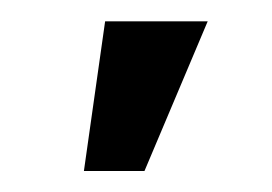

<svg xmlns="http://www.w3.org/2000/svg" viewBox="-20 -710 256 181"><path d="M59.1 -548.8 79.1 -689.9H175.8L116.2 -548.8Z"/></svg>

Font: HK Grotesk Legacy
Style: Bold
Weight: 700
Designer: Alfredo Marco Pradil
Foundry: Hanken Design Co.
Version: Version 2.022;PS 002.022;hotconv 1.0.88;makeotf.lib2.5.64775